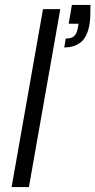

<svg xmlns="http://www.w3.org/2000/svg" viewBox="-20 -757 386 777"><path d="M27 0 154 -720H224L97 0ZM240 -565 246 -601Q269 -601 279.5 -610.5Q290 -620 294 -639L298 -661H258L271 -737H346Q346 -712 345.5 -694Q345 -676 342 -657Q333 -607 307 -586Q281 -565 240 -565Z"/></svg>

Font: DM Sans Light
Style: Italic
Weight: 300
Italic angle: -10°
Designer: Colophon Foundry, Jonny Pinhorn
Foundry: Colophon Foundry
Version: Version 4.004;gftools[0.9.30]